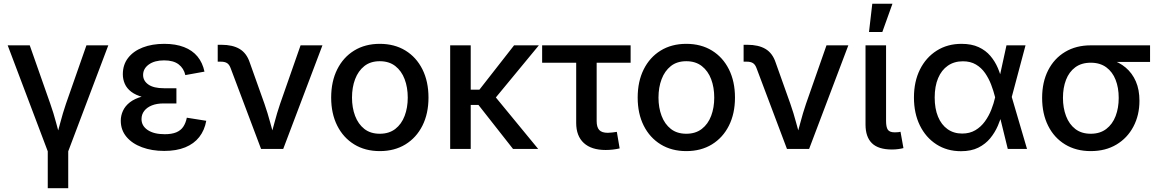

<svg xmlns="http://www.w3.org/2000/svg" viewBox="-20 -775 6024 999"><path d="M230.5 17.6 20 -539.1H134.8L241.7 -234.9Q258.8 -186.5 271.7 -137.5Q284.7 -88.4 297.9 -40.5H267.6Q281.2 -88.4 293.9 -137.2Q306.6 -186 323.2 -234.9L429.7 -539.1H543.5L333 17.6ZM228.5 204.1V-3.9H335V204.1Z M834.5 10.3Q770 10.3 718.8 -8.8Q667.5 -27.8 637.9 -63.2Q608.4 -98.6 608.4 -147Q608.4 -173.8 619.9 -198.7Q631.3 -223.6 655.8 -242.7Q680.2 -261.7 720.2 -272.9Q760.3 -284.2 817.9 -284.2H897.9V-236.8H831.5Q795.9 -236.8 770.3 -226.6Q744.6 -216.3 730.5 -198Q716.3 -179.7 716.3 -155.3Q716.3 -120.1 748.5 -98.4Q780.8 -76.7 836.9 -76.7Q873.5 -76.7 897 -86.4Q920.4 -96.2 933.3 -115.2Q946.3 -134.3 952.1 -162.6L1053.2 -146.5Q1044.4 -97.2 1016.8 -62Q989.3 -26.9 943.6 -8.3Q897.9 10.3 834.5 10.3ZM819.8 -259.3Q763.2 -259.3 724.6 -269.5Q686 -279.8 662.8 -297.6Q639.6 -315.4 629.4 -338.9Q619.1 -362.3 619.1 -388.7Q619.1 -438.5 646.7 -473.9Q674.3 -509.3 722.9 -528.1Q771.5 -546.9 834.5 -546.9Q894 -546.9 937.5 -530Q981 -513.2 1007.6 -481Q1034.2 -448.7 1043.9 -402.3L944.3 -384.3Q936.5 -419.4 909.4 -440.2Q882.3 -460.9 834 -460.9Q784.2 -460.9 754.4 -439.5Q724.6 -418 724.6 -384.8Q724.6 -354.5 752 -335.2Q779.3 -315.9 833 -315.9H897.9V-259.3Z M1338.4 0 1180.2 -419.9Q1173.3 -439 1161.6 -446.5Q1149.9 -454.1 1129.4 -454.1H1112.8V-542H1131.8Q1190.4 -542 1226.8 -520.3Q1263.2 -498.5 1279.3 -450.2L1356 -234.9Q1373 -186 1386 -137.2Q1398.9 -88.4 1412.6 -40.5H1381.8Q1395.5 -88.4 1408.2 -137.2Q1420.9 -186 1437.5 -234.9L1543.9 -539.1H1657.7L1453.6 0Z M1956.1 11.2Q1879.9 11.2 1823 -23.7Q1766.1 -58.6 1734.6 -121.3Q1703.1 -184.1 1703.1 -267.1Q1703.1 -351.1 1734.6 -414.1Q1766.1 -477.1 1823 -512Q1879.9 -546.9 1956.1 -546.9Q2032.7 -546.9 2089.6 -512Q2146.5 -477.1 2178 -414.1Q2209.5 -351.1 2209.5 -267.1Q2209.5 -184.1 2178 -121.3Q2146.5 -58.6 2089.6 -23.7Q2032.7 11.2 1956.1 11.2ZM1956.1 -79.1Q2004.4 -79.1 2036.9 -104.2Q2069.3 -129.4 2085.4 -172.1Q2101.6 -214.8 2101.6 -267.1Q2101.6 -320.3 2085.4 -363Q2069.3 -405.8 2036.9 -431.2Q2004.4 -456.5 1956.1 -456.5Q1907.7 -456.5 1875.7 -431.2Q1843.8 -405.8 1827.6 -363Q1811.5 -320.3 1811.5 -267.1Q1811.5 -214.8 1827.6 -172.1Q1843.8 -129.4 1875.7 -104.2Q1907.7 -79.1 1956.1 -79.1Z M2429.2 -539.1V0H2322.3V-539.1ZM2783.7 -539.1 2527.8 -229H2395L2394.5 -308.6H2474.6L2654.8 -539.1ZM2649.4 0 2466.8 -232.4 2534.2 -299.3 2780.3 0Z M3131.3 5.4Q3057.1 5.4 3017.6 -31Q2978 -67.4 2978 -135.3V-448.7H2800.8V-539.1H3261.2V-448.7H3084.5V-145Q3084.5 -113.3 3097.9 -98.6Q3111.3 -84 3142.6 -84Q3152.3 -84 3165.8 -85.7Q3179.2 -87.4 3189.5 -88.9L3204.1 -2.9Q3188 1 3169.2 3.2Q3150.4 5.4 3131.3 5.4Z M3550.8 11.2Q3474.6 11.2 3417.7 -23.7Q3360.8 -58.6 3329.3 -121.3Q3297.9 -184.1 3297.9 -267.1Q3297.9 -351.1 3329.3 -414.1Q3360.8 -477.1 3417.7 -512Q3474.6 -546.9 3550.8 -546.9Q3627.4 -546.9 3684.3 -512Q3741.2 -477.1 3772.7 -414.1Q3804.2 -351.1 3804.2 -267.1Q3804.2 -184.1 3772.7 -121.3Q3741.2 -58.6 3684.3 -23.7Q3627.4 11.2 3550.8 11.2ZM3550.8 -79.1Q3599.1 -79.1 3631.6 -104.2Q3664.1 -129.4 3680.2 -172.1Q3696.3 -214.8 3696.3 -267.1Q3696.3 -320.3 3680.2 -363Q3664.1 -405.8 3631.6 -431.2Q3599.1 -456.5 3550.8 -456.5Q3502.4 -456.5 3470.5 -431.2Q3438.5 -405.8 3422.4 -363Q3406.2 -320.3 3406.2 -267.1Q3406.2 -214.8 3422.4 -172.1Q3438.5 -129.4 3470.5 -104.2Q3502.4 -79.1 3550.8 -79.1Z M4074.7 0 3916.5 -419.9Q3909.7 -439 3897.9 -446.5Q3886.2 -454.1 3865.7 -454.1H3849.1V-542H3868.2Q3926.8 -542 3963.1 -520.3Q3999.5 -498.5 4015.6 -450.2L4092.3 -234.9Q4109.4 -186 4122.3 -137.2Q4135.3 -88.4 4148.9 -40.5H4118.2Q4131.8 -88.4 4144.5 -137.2Q4157.2 -186 4173.8 -234.9L4280.3 -539.1H4394L4189.9 0Z M4621.1 2.9Q4550.3 2.9 4516.8 -29.8Q4483.4 -62.5 4483.4 -127V-539.1H4590.3V-146Q4590.3 -113.3 4599.6 -99.9Q4608.9 -86.4 4635.3 -86.4Q4646.5 -86.4 4653.3 -87.2Q4660.2 -87.9 4665.5 -89.4L4680.7 -4.4Q4669.9 -1.5 4654.1 0.7Q4638.2 2.9 4621.1 2.9ZM4501.5 -608.4 4518.6 -755.4H4623.5L4570.8 -608.4Z M4980 11.7Q4907.7 11.7 4852.3 -23.9Q4796.9 -59.6 4766.1 -122.6Q4735.4 -185.5 4735.4 -267.6Q4735.4 -350.6 4766.6 -413.3Q4797.9 -476.1 4853.8 -511.5Q4909.7 -546.9 4982.9 -546.9Q5035.2 -546.9 5072 -529.8Q5108.9 -512.7 5133.1 -484.1Q5157.2 -455.6 5171.9 -421.1Q5186.5 -386.7 5193.8 -352.5H5229L5243.7 -272.5L5323.7 0H5223.6L5157.2 -271Q5149.4 -302.2 5137 -334.7Q5124.5 -367.2 5105.5 -394.8Q5086.4 -422.4 5058.1 -439.2Q5029.8 -456.1 4990.2 -456.1Q4944.8 -456.1 4911.9 -433.3Q4878.9 -410.6 4861.1 -368.4Q4843.3 -326.2 4843.3 -267.6Q4843.3 -210 4860.6 -168Q4877.9 -126 4910.2 -103Q4942.4 -80.1 4986.3 -80.1Q5025.4 -80.1 5054.7 -97.4Q5084 -114.7 5104.5 -143.1Q5125 -171.4 5137.9 -204.3Q5150.9 -237.3 5157.7 -268.1L5216.8 -539.1H5315.9L5243.7 -268.1L5229 -189.5H5196.3Q5187 -155.8 5171.9 -120.6Q5156.7 -85.4 5132.1 -55.4Q5107.4 -25.4 5070.3 -6.8Q5033.2 11.7 4980 11.7Z M5655.3 11.2Q5579.1 11.2 5522 -23.4Q5464.8 -58.1 5433.6 -120.6Q5402.3 -183.1 5402.3 -265.6Q5402.3 -348.1 5433.8 -409.7Q5465.3 -471.2 5522.2 -505.1Q5579.1 -539.1 5655.3 -539.1H5963.9V-452.6H5734.4L5655.3 -448.7Q5606.9 -448.7 5574.7 -424.8Q5542.5 -400.9 5526.6 -359.6Q5510.7 -318.4 5510.7 -265.6Q5510.7 -213.4 5526.9 -170.9Q5543 -128.4 5575 -103.8Q5606.9 -79.1 5655.3 -79.1Q5703.6 -79.1 5736.1 -104Q5768.6 -128.9 5784.7 -171.1Q5800.8 -213.4 5800.8 -265.6Q5800.8 -318.4 5784.7 -359.6Q5768.6 -400.9 5736.1 -424.8Q5703.6 -448.7 5655.3 -448.7V-479.5Q5710.9 -479.5 5757.3 -465.6Q5803.7 -451.7 5837.4 -423.1Q5871.1 -394.5 5889.9 -351.6Q5908.7 -308.6 5908.7 -250.5Q5908.7 -175.8 5877.2 -116.2Q5845.7 -56.6 5788.8 -22.7Q5731.9 11.2 5655.3 11.2Z"/></svg>

Font: Inter 18pt Medium
Style: Regular
Weight: 500
Designer: Rasmus Andersson
Foundry: rsms
Version: Version 4.001;git-66647c0bb